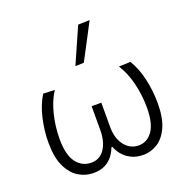

<svg xmlns="http://www.w3.org/2000/svg" viewBox="-140 -922 1032 1062"><g transform="rotate(-20 376.0 -391.0)"><path d="M232 10Q186 10 145.5 -14.8Q105 -39.5 79.8 -93Q54.5 -146.5 54.5 -232.5Q54.5 -303.5 70.8 -374.2Q87 -445 120 -498L187.5 -495.5Q154 -444 136.8 -373.5Q119.5 -303 119.5 -231Q119.5 -136.5 153.2 -92.2Q187 -48 241 -48Q291 -48 319.5 -90.2Q348 -132.5 348 -202.5V-341H405V-198.5Q405 -130.5 437.5 -89.2Q470 -48 520 -48Q569.5 -48 601.2 -92.2Q633 -136.5 633 -231Q633 -302.5 615.8 -373.2Q598.5 -444 565 -495.5L633.5 -498Q666 -445 681.8 -374.2Q697.5 -303.5 697.5 -232.5Q697.5 -146.5 673.5 -93Q649.5 -39.5 610.5 -14.8Q571.5 10 527.5 10Q484.5 10 454.2 -5.8Q424 -21.5 405.5 -44.5Q387 -67.5 379.5 -90H373Q365.5 -68 349 -44.8Q332.5 -21.5 304 -5.8Q275.5 10 232 10ZM339.5 -580Q363 -633 386.2 -685.8Q409.5 -738.5 432.5 -790.5L500.5 -792.5Q472.5 -739 445 -686.5Q417.5 -634 389.5 -581.5Z"/></g></svg>

Font: Commissioner Light
Style: Regular
Weight: 300
Designer: Kostas Bartsokas
Foundry: Kostas Bartsokas
Version: Version 1.000; ttfautohint (v1.8.3)